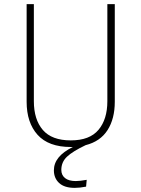

<svg xmlns="http://www.w3.org/2000/svg" viewBox="-20 -702 684 930"><path d="M536 -682V-209Q536 -127 501 -72Q466 -17 395 1Q332 31 304.5 57Q277 83 277 121Q277 146 295 160.5Q313 175 347 175Q368 175 400 169L397 202Q367 208 342 208Q292 208 266.5 184.5Q241 161 241 123Q241 55 333 10H323Q215 10 162 -49Q109 -108 109 -209V-682H144V-212Q144 -123 187.5 -72.5Q231 -22 323 -22Q414 -22 457 -73Q500 -124 500 -212V-682Z"/></svg>

Font: FiraSans
Style: Regular
Weight: 200
Designer: Carrois Corporate & Edenspiekermann AG
Foundry: Carrois Corporate GbR & Edenspiekermann AG
Version: Version 3.106;PS 003.106;hotconv 1.0.70;makeotf.lib2.5.58329